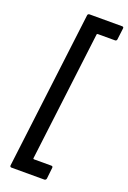

<svg xmlns="http://www.w3.org/2000/svg" viewBox="-172 -841 687 1028"><g transform="rotate(20 172.0 -327.0)"><path d="M37 130H225C230 130 235 126 236 120L243 57C244 51 241 47 235 47H135C133 47 131 45 131 43L222 -696C222 -698 225 -700 227 -700H326C331 -700 336 -704 336 -710L344 -774C345 -780 342 -784 336 -784H150C144 -784 139 -780 139 -774L29 120C28 126 32 130 37 130Z"/></g></svg>

Font: Barlow Semi Condensed Medium
Style: Italic
Weight: 500
Width: 4
Italic angle: -7°
Designer: Jeremy Tribby
Foundry: Tribby Type
Version: Version 1.422;hotconv 1.0.109;makeotfexe 2.5.65596